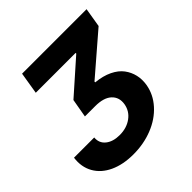

<svg xmlns="http://www.w3.org/2000/svg" viewBox="-193 -697 1042 1042"><g transform="rotate(-45 328.0 -176.5)"><path d="M6.4 -23.8H161.6Q158 16.7 188 40.8Q218 65 269.2 65Q322.4 65 360.1 37.6Q397.7 10.3 405.5 -35.5Q413 -82.4 382.1 -111.3Q351.2 -140.3 285.5 -140.3H206.7L225.5 -247.2L414.8 -414.8V-419.7H109L129.6 -545.5H624.6L606.2 -434.7L377.1 -237.2V-231.5Q431.8 -226.2 471.8 -206.9Q511.7 -187.5 533 -158.9Q554.3 -130.3 562.1 -96.4Q570 -62.5 563.9 -25.2Q553.3 38 508.5 87.7Q463.8 137.4 395.6 164.6Q327.4 191.8 247.5 191.8Q168.7 191.8 111 165Q53.3 138.1 25.6 89.1Q-2.1 40.1 6.4 -23.8Z"/></g></svg>

Font: Karasuma Gothic
Style: Bold Italic
Weight: 700
Italic angle: 9.39998°
Designer: Rasmus Andersson / Ryoko Nishizuka
Foundry: Genbu
Version: Version 1.00